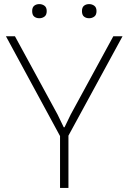

<svg xmlns="http://www.w3.org/2000/svg" viewBox="-20 -917 627 937"><path d="M273 -253 9 -740H53L261 -358L291 -296H295L325 -358L533 -740H578L314 -255V0H273ZM172 -828Q157 -828 147 -836Q137 -844 137 -863Q137 -881 147 -889Q157 -897 172 -897Q186 -897 197 -889Q208 -881 208 -863Q208 -844 197 -836Q186 -828 172 -828ZM415 -828Q400 -828 390 -836Q380 -844 380 -863Q380 -881 390 -889Q400 -897 415 -897Q429 -897 440 -889Q451 -881 451 -863Q451 -844 440 -836Q429 -828 415 -828Z"/></svg>

Font: Encode Sans Normal
Style: Thin
Weight: 100
Designer: Pablo Impallari, Andres Torresi
Foundry: Pablo Impallari, Andres Torresi
Version: Version 1.000; ttfautohint (v1.00) -l 8 -r 50 -G 200 -x 14 -